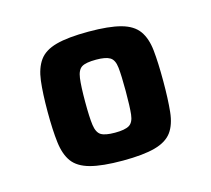

<svg xmlns="http://www.w3.org/2000/svg" viewBox="-57 -762 472 430"><g transform="rotate(-15 179.0 -546.5)"><path d="M180 -397Q132 -397 104.5 -404.5Q77 -412 64.5 -429Q52 -446 48.5 -475Q45 -504 45 -546Q45 -589 48.5 -617.5Q52 -646 64.5 -663.5Q77 -681 104.5 -688.5Q132 -696 180 -696Q227 -696 254.5 -688.5Q282 -681 294.5 -663.5Q307 -646 310 -617.5Q313 -589 313 -546Q313 -504 310 -475Q307 -446 294.5 -429Q282 -412 254.5 -404.5Q227 -397 180 -397ZM179 -462Q202 -462 212 -468Q222 -474 224 -492Q226 -510 226 -546Q226 -582 224 -600.5Q222 -619 212 -625Q202 -631 180 -631Q156 -631 146.5 -625Q137 -619 134.5 -600.5Q132 -582 132 -546Q132 -510 134.5 -492Q137 -474 146.5 -468Q156 -462 179 -462Z"/></g></svg>

Font: Saira SemiCondensed
Style: Bold
Weight: 700
Width: 4
Designer: Hector Gatti with collaboration of the Omnibus-Type team
Foundry: Omnibus-Type
Version: Version 1.101